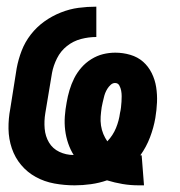

<svg xmlns="http://www.w3.org/2000/svg" viewBox="-20 -548 540 576"><path d="M396 8Q371 8 347.5 4Q324 0 301 -7Q278 1 253 4.5Q228 8 204 8Q173 8 143 2.5Q113 -3 87.5 -17Q62 -31 43.5 -53Q25 -75 15.5 -103Q6 -131 5.5 -161.5Q5 -192 11 -223L30 -343Q35 -370 45 -396Q55 -422 72.5 -444.5Q90 -467 113 -483.5Q136 -500 162.5 -510.5Q189 -521 215.5 -524.5Q242 -528 269 -528V-437Q246 -437 223 -431Q200 -425 181 -410Q162 -395 151 -373Q140 -351 136 -329L116 -209Q112 -185 114 -162Q116 -139 127 -120.5Q138 -102 158 -92.5Q178 -83 201 -83Q191 -99 184.5 -118Q178 -137 175.5 -157.5Q173 -178 174.5 -199Q176 -220 180 -241Q183 -259 188.5 -277.5Q194 -296 202.5 -313Q211 -330 224 -345Q237 -360 254 -370.5Q271 -381 289 -385.5Q307 -390 326 -390Q349 -390 371 -383.5Q393 -377 409 -363Q425 -349 435 -329Q445 -309 448.5 -286.5Q452 -264 451 -241Q450 -218 446 -194Q441 -165 430 -136Q419 -107 401 -82H405L412 8ZM302 -124Q319 -142 328 -164Q337 -186 340 -209Q342 -217 343 -226Q344 -235 344.5 -243Q345 -251 345 -259.5Q345 -268 343.5 -276Q342 -284 338 -291.5Q334 -299 325 -299Q318 -299 312 -293.5Q306 -288 302 -281.5Q298 -275 295.5 -268.5Q293 -262 291.5 -255Q290 -248 288 -240.5Q286 -233 285 -226Q283 -212 282 -198.5Q281 -185 283 -171.5Q285 -158 290 -146Q295 -134 302 -124Z"/></svg>

Font: Iosevka SS18 Extrabold
Style: Italic
Weight: 800
Italic angle: -9°
Monospace: yes
Designer: Belleve Invis
Foundry: Belleve Invis
Version: Version 25.1.1; ttfautohint (v1.8.4)